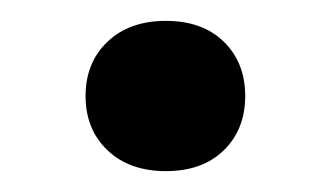

<svg xmlns="http://www.w3.org/2000/svg" viewBox="-20 -378 318 184"><path d="M139 -214Q104 -214 83 -234Q62 -254 62 -286Q62 -318 83 -338Q104 -358 139 -358Q174 -358 194.5 -338Q215 -318 215 -286Q215 -254 194.5 -234Q174 -214 139 -214Z"/></svg>

Font: Celebes
Style: Bold
Weight: 700
Designer: Anugrah Pasau
Foundry: Lafontype
Version: Version 1.000; ttfautohint (v1.8.4)